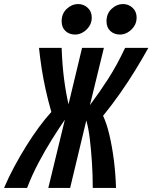

<svg xmlns="http://www.w3.org/2000/svg" viewBox="-74 -930 754 950"><path d="M-54 0Q-31 -54 -3 -106Q25 -158 55.5 -207Q86 -256 117.5 -299Q149 -342 180 -376Q164 -432 152 -486Q140 -540 132 -592Q124 -644 119 -693H231Q234 -608 243 -539Q252 -470 265 -414L332 -693H440L371 -410Q419 -474 462 -541Q505 -608 545 -693H660Q630 -639 595 -582Q560 -525 520 -468Q480 -411 436 -357Q454 -319 467.5 -261.5Q481 -204 489.5 -137Q498 -70 500 0H385Q385 -63 381 -125Q377 -187 370.5 -241.5Q364 -296 353 -334L273 0H165L247 -338Q218 -296 183.5 -241Q149 -186 116.5 -124.5Q84 -63 60 0ZM298 -759Q269 -759 250 -776.5Q231 -794 231 -825Q231 -863 256.5 -886.5Q282 -910 312 -910Q340 -910 360 -891.5Q380 -873 380 -843Q380 -818 367 -799Q354 -780 335.5 -769.5Q317 -759 298 -759ZM520 -759Q491 -759 472 -776.5Q453 -794 453 -825Q453 -863 478.5 -886.5Q504 -910 534 -910Q562 -910 582 -891.5Q602 -873 602 -843Q602 -818 589 -799Q576 -780 557.5 -769.5Q539 -759 520 -759Z"/></svg>

Font: Ubuntu Sans Mono
Style: Italic
Weight: 400
Italic angle: -13.5°
Monospace: yes
Designer: Dalton Maag Ltd
Foundry: Dalton Maag Ltd
Version: Version 1.006